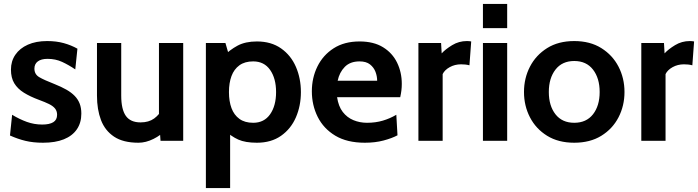

<svg xmlns="http://www.w3.org/2000/svg" viewBox="-20 -720 3572 982"><path d="M200 10Q150 10 110.5 0.5Q71 -9 31 -27L42 -133Q80 -110 117.5 -96.5Q155 -83 196 -83Q233 -83 252.5 -95Q272 -107 272 -133Q272 -152 261.5 -165Q251 -178 230.5 -188Q210 -198 180 -209Q134 -226 102 -246Q70 -266 53 -294Q36 -322 36 -364Q36 -407 58.5 -440Q81 -473 122.5 -491.5Q164 -510 221 -510Q268 -510 306 -499.5Q344 -489 376 -471L365 -365Q331 -388 297.5 -403.5Q264 -419 223 -419Q191 -419 173.5 -406Q156 -393 156 -369Q156 -340 180.5 -325.5Q205 -311 259 -290Q294 -276 319.5 -261.5Q345 -247 362 -229.5Q379 -212 387.5 -190Q396 -168 396 -139Q396 -92 373 -58.5Q350 -25 306.5 -7.5Q263 10 200 10Z M688 10Q610 10 563.5 -21Q517 -52 496.5 -106Q476 -160 476 -231V-500H600V-231Q600 -161 623.5 -127.5Q647 -94 699 -94Q741 -94 768.5 -114Q796 -134 815 -170L793 -107V-500H917V0H801L795 -87L822 -52Q804 -29 765 -9.5Q726 10 688 10Z M1033 242V-500H1133L1157 -417L1120 -430Q1155 -465 1195 -486.5Q1235 -508 1294 -508Q1367 -508 1417.5 -472.5Q1468 -437 1493.5 -378Q1519 -319 1519 -249Q1519 -179 1493.5 -120Q1468 -61 1417.5 -25.5Q1367 10 1294 10Q1235 10 1199 -6Q1163 -22 1125 -57L1157 -82V242ZM1275 -92Q1331 -92 1361.5 -135.5Q1392 -179 1392 -249Q1392 -319 1361.5 -362.5Q1331 -406 1275 -406Q1232 -406 1204.5 -386Q1177 -366 1164 -331Q1151 -296 1151 -249Q1151 -202 1164 -167Q1177 -132 1204.5 -112Q1232 -92 1275 -92Z M1846 10Q1755 10 1695 -26Q1635 -62 1605 -122Q1575 -182 1575 -253Q1575 -322 1603.5 -380Q1632 -438 1686.5 -473Q1741 -508 1819 -508Q1891 -508 1939 -478.5Q1987 -449 2011 -399.5Q2035 -350 2035 -291Q2035 -274 2033 -257.5Q2031 -241 2027 -223H1704Q1711 -176 1733 -147.5Q1755 -119 1787.5 -105.5Q1820 -92 1857 -92Q1901 -92 1938 -103Q1975 -114 2007 -133L2013 -28Q1985 -13 1942 -1.5Q1899 10 1846 10ZM1707 -307H1909Q1909 -330 1900.5 -352.5Q1892 -375 1872.5 -390.5Q1853 -406 1819 -406Q1771 -406 1743.5 -378Q1716 -350 1707 -307Z M2120 0V-500H2236L2239 -447Q2258 -468 2292.5 -489Q2327 -510 2368 -510Q2380 -510 2390 -508L2381 -386Q2370 -389 2359 -390Q2348 -391 2338 -391Q2306 -391 2280 -376.5Q2254 -362 2244 -341V0Z M2450 0V-500H2574V0ZM2450 -576V-700H2574V-576Z M2916.9 10Q2835.8 10 2778.4 -25.5Q2721 -61 2690.5 -120Q2660 -179 2660 -249.5Q2660 -320 2690.5 -379Q2721 -438 2778.4 -474Q2835.8 -510 2916.9 -510Q2998 -510 3055.5 -474Q3113 -438 3143.5 -379Q3174 -320 3174 -249.5Q3174 -179 3143.5 -120Q3113 -61 3055.5 -25.5Q2998 10 2916.9 10ZM2917 -92Q2979 -92 3013 -135.5Q3047 -179 3047 -249.5Q3047 -320 3013 -364Q2979 -408 2917 -408Q2855 -408 2821 -364Q2787 -320 2787 -249.5Q2787 -179 2821 -135.5Q2855 -92 2917 -92Z M3260 0V-500H3376L3379 -447Q3398 -468 3432.5 -489Q3467 -510 3508 -510Q3520 -510 3530 -508L3521 -386Q3510 -389 3499 -390Q3488 -391 3478 -391Q3446 -391 3420 -376.5Q3394 -362 3384 -341V0Z"/></svg>

Font: Cabin VF Beta
Style: Regular
Weight: 400
Designer: Pablo Impallari
Foundry: Pablo Impallari. http://www.impallari.com Igino Marini. http://www.ikern.com
Version: Version 2.200